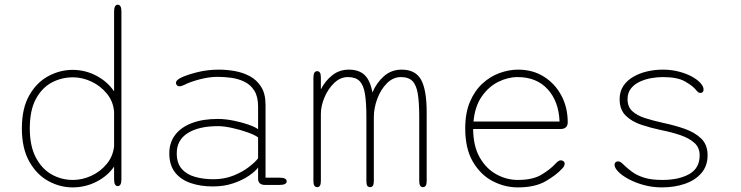

<svg xmlns="http://www.w3.org/2000/svg" viewBox="-20 -782 3135 812"><path d="M478 5Q462.5 5 462.5 -24V-77.5Q435 -37.5 388 -13.5Q341 10.5 287 10.5Q233.5 10.5 184.2 -16.5Q135 -43.5 103.8 -99Q72.5 -154.5 72.5 -239Q72.5 -324 103.8 -378.8Q135 -433.5 184.2 -460Q233.5 -486.5 287 -486.5Q341 -486.5 388 -461.5Q435 -436.5 462.5 -395.5V-733.5Q462.5 -747.5 466.5 -754.8Q470.5 -762 478 -762Q493.5 -762 493.5 -733.5V-24Q493.5 5 478 5ZM462.5 -163.5V-309.5Q459 -353 432.2 -385.8Q405.5 -418.5 367 -436.8Q328.5 -455 288.5 -455Q240 -455 198.5 -432.8Q157 -410.5 131.5 -363Q106 -315.5 106 -239Q106 -164.5 131.5 -116Q157 -67.5 198.5 -44.2Q240 -21 288.5 -21Q328.5 -21 366.8 -38.8Q405 -56.5 431.5 -88.8Q458 -121 462.5 -163.5Z M1100 0Q1086 0 1078.8 -6.8Q1071.5 -13.5 1071.5 -26V-73.5Q1060 -57.5 1032.8 -38.8Q1005.5 -20 966.5 -6.8Q927.5 6.5 880.5 6.5Q827.5 6.5 785.8 -8Q744 -22.5 720 -53.2Q696 -84 696 -133.5Q696 -179 720.8 -211.5Q745.5 -244 791.5 -261.5Q837.5 -279 900.5 -279Q932 -279 967 -272Q1002 -265 1030.5 -255Q1059 -245 1071.5 -235.5V-331Q1071.5 -373.5 1055.5 -398.8Q1039.5 -424 1013.5 -436.5Q987.5 -449 957.8 -453Q928 -457 900 -457Q865 -457 824.8 -446.5Q784.5 -436 760.5 -423.5Q754.5 -420.5 749 -418.8Q743.5 -417 739.5 -417Q732 -417 728 -421.8Q724 -426.5 724 -431.5Q724 -437 729 -442.2Q734 -447.5 743.5 -452.5Q770 -465.5 813.8 -476.5Q857.5 -487.5 906.5 -487.5Q938.5 -487.5 972.8 -481.5Q1007 -475.5 1036.5 -459.8Q1066 -444 1084.5 -414.8Q1103 -385.5 1103 -339V-30.5H1164Q1178 -30.5 1185.2 -26.5Q1192.5 -22.5 1192.5 -15Q1192.5 -8 1185.2 -4Q1178 0 1164 0ZM1071.5 -201Q1057.5 -211.5 1026.5 -222.5Q995.5 -233.5 961.2 -241Q927 -248.5 901.5 -248.5Q821 -248.5 774.2 -219.2Q727.5 -190 727.5 -133.5Q727.5 -92 748.5 -68Q769.5 -44 804.8 -34Q840 -24 882.5 -24Q929 -24 967.5 -39.5Q1006 -55 1033 -76Q1060 -97 1071.5 -112.5Z M1545 9.5Q1537.5 9.5 1533.5 3.8Q1529.5 -2 1529.5 -16V-287.5Q1529.5 -348 1523.5 -385Q1517.5 -422 1500.8 -439Q1484 -456 1451.5 -456Q1419 -456 1393 -430.8Q1367 -405.5 1352 -369.5Q1337 -333.5 1337 -300V-16Q1337 9.5 1321.5 9.5Q1305.5 9.5 1305.5 -16V-454.5Q1305.5 -481 1321.5 -481Q1329 -481 1333 -474.8Q1337 -468.5 1337 -454.5V-404Q1355 -439.5 1385 -463.5Q1415 -487.5 1455.5 -487.5Q1498.5 -487.5 1522.2 -464.5Q1546 -441.5 1555 -391Q1572 -431.5 1603.5 -459.5Q1635 -487.5 1679 -487.5Q1737 -487.5 1760.8 -444.8Q1784.5 -402 1784.5 -306.5V-16Q1784.5 9.5 1769 9.5Q1753 9.5 1753 -16V-287.5Q1753 -348 1747 -385Q1741 -422 1724.5 -439Q1708 -456 1675.5 -456Q1642.5 -456 1616.5 -430Q1590.5 -404 1575.8 -364.8Q1561 -325.5 1561 -286V-16Q1561 -2 1556.8 3.8Q1552.5 9.5 1545 9.5Z M2170 10.5Q2114.5 10.5 2063.5 -16Q2012.5 -42.5 1980 -97.8Q1947.5 -153 1947.5 -239Q1947.5 -304.5 1967.5 -351.5Q1987.5 -398.5 2020.5 -428.8Q2053.5 -459 2093 -473.2Q2132.5 -487.5 2171 -487.5Q2233.5 -487.5 2280.8 -457.5Q2328 -427.5 2354.5 -377.2Q2381 -327 2381 -265Q2381 -251 2373.2 -243.8Q2365.5 -236.5 2352 -236.5H1981Q1981.5 -164 2008.8 -116.2Q2036 -68.5 2079.2 -44.8Q2122.5 -21 2170 -21Q2234 -21 2271 -43.8Q2308 -66.5 2329 -89.5Q2335.5 -96.5 2340.8 -100.2Q2346 -104 2352 -104Q2358 -104 2363 -100.2Q2368 -96.5 2368 -90Q2368 -85 2365.5 -79.8Q2363 -74.5 2357.5 -69Q2333 -42 2288 -15.8Q2243 10.5 2170 10.5ZM1982.5 -268H2346.5Q2343 -353.5 2296 -404.8Q2249 -456 2169 -456Q2128 -456 2087.2 -435.8Q2046.5 -415.5 2017.5 -374Q1988.5 -332.5 1982.5 -268Z M2779.5 10.5Q2740 10.5 2703.8 0.8Q2667.5 -9 2639.5 -24Q2611.5 -39 2595.2 -55.5Q2579 -72 2579 -85Q2579 -91 2582.8 -95.2Q2586.5 -99.5 2593 -99.5Q2600.5 -99.5 2606 -95.5Q2611.5 -91.5 2620.5 -82.5Q2636 -67.5 2655.8 -53.5Q2675.5 -39.5 2705.5 -30.2Q2735.5 -21 2781 -21Q2851 -21 2895 -45.8Q2939 -70.5 2939 -125.5Q2939 -158 2916.5 -178Q2894 -198 2857.2 -210.5Q2820.5 -223 2777.5 -231.5Q2734.5 -240.5 2693.8 -253.8Q2653 -267 2626.8 -292.5Q2600.5 -318 2600.5 -362.5Q2600.5 -395 2616.2 -418.5Q2632 -442 2658.2 -457.2Q2684.5 -472.5 2717 -480Q2749.5 -487.5 2783 -487.5Q2818.5 -487.5 2849.8 -479.5Q2881 -471.5 2904.8 -458.8Q2928.5 -446 2942 -431.2Q2955.5 -416.5 2955.5 -403Q2955.5 -397 2952.2 -393Q2949 -389 2943 -389Q2936.5 -389 2932.5 -392.2Q2928.5 -395.5 2921.5 -404Q2908 -420 2876.2 -438Q2844.5 -456 2783 -456Q2761.5 -456 2735.8 -451.8Q2710 -447.5 2686.8 -437Q2663.5 -426.5 2648.8 -408.2Q2634 -390 2634 -362.5Q2634 -330.5 2654 -312Q2674 -293.5 2708.2 -282.5Q2742.5 -271.5 2786 -262Q2831 -252.5 2874 -237.8Q2917 -223 2944.8 -196.8Q2972.5 -170.5 2972.5 -125.5Q2972.5 -80 2946.2 -49.8Q2920 -19.5 2876.2 -4.5Q2832.5 10.5 2779.5 10.5Z"/></svg>

Font: Sono ExtraLight Monospace ExtraLight
Style: Regular
Weight: 250
Version: Version 2.112